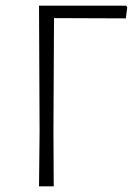

<svg xmlns="http://www.w3.org/2000/svg" viewBox="-20 -659 482 679"><path d="M430 -633 425 -594 171 -595 169 -197 170 0H118L120 -194L118 -639H426Z"/></svg>

Font: Luna Sans Light
Style: Regular
Weight: 300
Designer: Juan Pablo del Peral
Foundry: Huerta Tipografica
Version: Version 2.001; ttfautohint (v1.5)